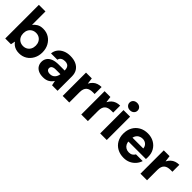

<svg xmlns="http://www.w3.org/2000/svg" viewBox="193 -1796 2886 2886"><g transform="rotate(45 1635.5 -353.0)"><path d="M363 12Q325 12 294 2.5Q263 -7 238.5 -25.5Q214 -44 197 -69H196L182 0H60V-715H200V-429Q223 -461 262.5 -484.5Q302 -508 362 -508Q433 -508 487 -474Q541 -440 572.5 -381.5Q604 -323 604 -247Q604 -173 572.5 -114Q541 -55 487 -21.5Q433 12 363 12ZM329 -108Q368 -108 398 -126Q428 -144 444.5 -175.5Q461 -207 461 -248Q461 -288 444.5 -320Q428 -352 398 -370Q368 -388 329 -388Q290 -388 259.5 -370Q229 -352 212.5 -320.5Q196 -289 196 -248Q196 -207 212.5 -175.5Q229 -144 259.5 -126Q290 -108 329 -108Z M874 12Q812 12 771.5 -8Q731 -28 711.5 -62Q692 -96 692 -137Q692 -182 715.5 -217Q739 -252 786.5 -271.5Q834 -291 908 -291H1032Q1032 -327 1022 -349.5Q1012 -372 991 -383.5Q970 -395 938 -395Q900 -395 873 -378.5Q846 -362 840 -328H705Q710 -383 741 -423Q772 -463 823 -485.5Q874 -508 938 -508Q1010 -508 1062 -484.5Q1114 -461 1143 -416Q1172 -371 1172 -305V0H1055L1039 -76H1038Q1026 -56 1010 -40Q994 -24 973.5 -12Q953 0 928.5 6Q904 12 874 12ZM912 -96Q938 -96 957.5 -104.5Q977 -113 991.5 -128.5Q1006 -144 1014.5 -164Q1023 -184 1026 -207H924Q895 -207 876 -199.5Q857 -192 848.5 -179Q840 -166 840 -150Q840 -132 849 -120Q858 -108 874 -102Q890 -96 912 -96Z M1281 0V-496H1404L1417 -399H1418Q1438 -436 1464 -460Q1490 -484 1524.5 -496Q1559 -508 1600 -508V-360H1562Q1530 -360 1504 -353Q1478 -346 1459.5 -330Q1441 -314 1431 -287Q1421 -260 1421 -220V0Z M1676 0V-496H1799L1812 -399H1813Q1833 -436 1859 -460Q1885 -484 1919.5 -496Q1954 -508 1995 -508V-360H1957Q1925 -360 1899 -353Q1873 -346 1854.5 -330Q1836 -314 1826 -287Q1816 -260 1816 -220V0Z M2078 0V-496H2218V0ZM2148 -562Q2110 -562 2086 -584.5Q2062 -607 2062 -640Q2062 -674 2086 -696Q2110 -718 2148 -718Q2186 -718 2210 -696Q2234 -674 2234 -640Q2234 -607 2210 -584.5Q2186 -562 2148 -562Z M2586 12Q2509 12 2450 -20Q2391 -52 2358 -109.5Q2325 -167 2325 -243Q2325 -321 2357.5 -380.5Q2390 -440 2449 -474Q2508 -508 2586 -508Q2660 -508 2717 -476Q2774 -444 2806 -388.5Q2838 -333 2838 -262Q2838 -252 2838 -239.5Q2838 -227 2836 -214H2425V-298H2696Q2693 -342 2662.5 -369Q2632 -396 2587 -396Q2553 -396 2524.5 -380.5Q2496 -365 2479.5 -334.5Q2463 -304 2463 -257V-228Q2463 -190 2478.5 -161.5Q2494 -133 2521.5 -117.5Q2549 -102 2585 -102Q2620 -102 2644 -117.5Q2668 -133 2681 -158H2824Q2809 -110 2775.5 -71.5Q2742 -33 2694 -10.5Q2646 12 2586 12Z M2934 0V-496H3057L3070 -399H3071Q3091 -436 3117 -460Q3143 -484 3177.5 -496Q3212 -508 3253 -508V-360H3215Q3183 -360 3157 -353Q3131 -346 3112.5 -330Q3094 -314 3084 -287Q3074 -260 3074 -220V0Z"/></g></svg>

Font: DM Sans 28pt ExtraBold
Style: Regular
Weight: 800
Version: Version 4.004;gftools[0.9.30]